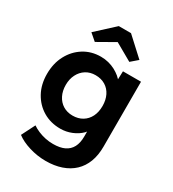

<svg xmlns="http://www.w3.org/2000/svg" viewBox="-233 -897 1129 1253"><g transform="rotate(30 331.5 -270.5)"><path d="M88 163 139 62Q159 76 185 87Q211 98 239.5 104Q268 110 298 110Q350 110 383.5 94Q417 78 434 46Q451 14 451 -34V-126L475 -121Q469 -88 441.5 -60.5Q414 -33 373.5 -16.5Q333 0 289 0Q216 0 159 -34Q102 -68 69 -128Q36 -188 36 -267Q36 -346 68.5 -407.5Q101 -469 157.5 -504.5Q214 -540 286 -540Q316 -540 343.5 -533Q371 -526 394.5 -513.5Q418 -501 436.5 -485.5Q455 -470 467 -452Q479 -434 482 -416L453 -408L457 -529H593V-40Q593 25 574 75Q555 125 518.5 159.5Q482 194 429.5 212Q377 230 312 230Q249 230 188 211.5Q127 193 88 163ZM455 -266Q455 -311 438 -345.5Q421 -380 389.5 -399Q358 -418 316 -418Q275 -418 244 -398.5Q213 -379 195.5 -344.5Q178 -310 178 -266Q178 -221 195.5 -186.5Q213 -152 244 -133Q275 -114 316 -114Q358 -114 389.5 -133Q421 -152 438 -186Q455 -220 455 -266ZM286 -771H378L513 -647L462 -603L332 -677L202 -603L151 -647Z"/></g></svg>

Font: Mach SemiBold
Style: Regular
Weight: 600
Version: Version 1.002